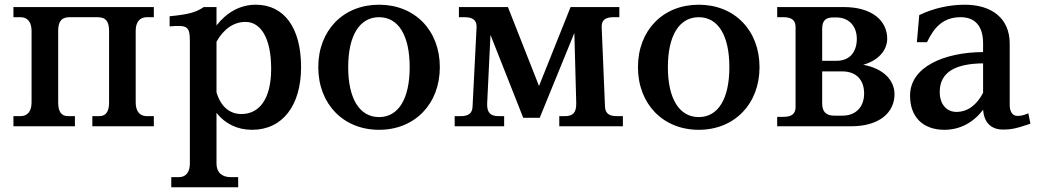

<svg xmlns="http://www.w3.org/2000/svg" viewBox="-20 -536 4408 815"><path d="M227 -101V-405C227 -442 239 -463 275 -463H395C431 -463 443 -442 443 -405V-101C443 -64 431 -43 401 -43H372V0H633V-43H603C573 -43 556 -64 556 -101V-405C556 -442 573 -463 603 -463H633V-506H37V-463H67C97 -463 114 -442 114 -405V-101C114 -64 97 -43 67 -43H37V0H298V-43H269C239 -43 227 -64 227 -101Z M899 158V-57C935 -11 987 15 1050 15C1179 15 1258 -88 1258 -251C1258 -421 1184 -516 1066 -516C999 -516 942 -483 899 -428V-506H845C812 -484 783 -475 700 -467V-424C776 -430 786 -425 786 -358V158C786 195 769 216 739 216H707V259H991V216H960C921 216 899 195 899 158ZM899 -144V-359C930 -414 973 -443 1022 -443C1085 -443 1131 -378 1131 -244C1131 -112 1078 -52 1005 -52C954 -52 917 -84 899 -144Z M1589 -39C1507 -39 1458 -116 1458 -251C1458 -386 1507 -463 1589 -463C1671 -463 1719 -386 1719 -251C1719 -116 1671 -39 1589 -39ZM1331 -251C1331 -95 1437 15 1589 15C1741 15 1847 -95 1847 -251C1847 -407 1741 -516 1589 -516C1437 -516 1331 -407 1331 -251Z M2201 -36H2271L2418 -396L2426 -99C2427 -59 2413 -43 2378 -43H2354V0H2624V-43H2599C2563 -43 2549 -56 2548 -85L2534 -421C2533 -450 2549 -463 2584 -463H2609V-506H2402L2268 -171L2136 -506H1928V-463H1952C1987 -463 2004 -450 2003 -421L1986 -85C1985 -56 1971 -43 1935 -43H1910V0H2120V-43H2096C2060 -43 2046 -60 2048 -99L2062 -388Z M2946 -39C2864 -39 2815 -116 2815 -251C2815 -386 2864 -463 2946 -463C3028 -463 3076 -386 3076 -251C3076 -116 3028 -39 2946 -39ZM2688 -251C2688 -95 2794 15 2946 15C3098 15 3204 -95 3204 -251C3204 -407 3098 -516 2946 -516C2794 -516 2688 -407 2688 -251Z M3279 0H3593C3715 0 3777 -60 3777 -136C3777 -193 3733 -245 3644 -261C3708 -279 3746 -322 3746 -372C3746 -447 3683 -506 3562 -506H3279V-463H3305C3341 -463 3357 -450 3357 -421V-82C3357 -53 3341 -40 3305 -40H3279ZM3470 -97V-233H3554C3619 -233 3648 -193 3648 -139C3648 -84 3615 -45 3555 -45H3522C3487 -45 3470 -61 3470 -97ZM3470 -278V-413C3470 -446 3482 -462 3517 -462H3529C3585 -462 3617 -424 3617 -371C3617 -317 3588 -278 3532 -278Z M4075 -516C4013 -516 3944 -502 3882 -472L3872 -357H3915C3946 -422 3985 -463 4058 -463C4118 -463 4153 -426 4153 -352V-315C3989 -314 3843 -253 3843 -130C3843 -37 3900 15 3989 15C4056 15 4113 -17 4153 -70C4157 -19 4184 14 4238 14C4268 14 4291 11 4354 -11L4345 -55C4324 -46 4312 -44 4299 -44C4278 -44 4266 -61 4266 -92V-351C4266 -459 4189 -516 4075 -516ZM3969 -146C3969 -233 4041 -266 4153 -267V-142C4126 -90 4087 -61 4040 -61C3998 -61 3969 -93 3969 -146Z"/></svg>

Font: LT Superior Serif Semibold
Style: Regular
Weight: 600
Designer: Daniel Lyons
Foundry: LyonsType
Version: Version 2.120;FEAKit 1.0